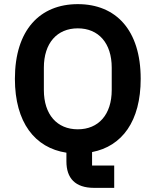

<svg xmlns="http://www.w3.org/2000/svg" viewBox="-20 -730 752 928"><path d="M532 70H425V5C570 -23 660 -144 660 -349C660 -585 540 -710 356 -710C173 -710 52 -585 52 -349C52 -138 149 -15 301 8V50C301 131 343 178 435 178H532ZM356 -105C256 -105 192 -176 192 -295V-403C192 -522 256 -593 356 -593C456 -593 520 -522 520 -403V-295C520 -176 456 -105 356 -105Z"/></svg>

Font: IBM Plex Thai Looped SemiBold
Style: Regular
Weight: 600
Designer: Mike Abbink, Paul van der Laan, Pieter van Rosmalen, Ben Mitchell, Mark Frömberg
Foundry: Bold Monday
Version: Version 1.0